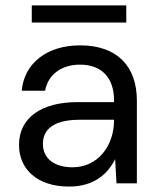

<svg xmlns="http://www.w3.org/2000/svg" viewBox="-20 -675 581 707"><path d="M234 12C325 12 376 -33 404 -89L409 0H484V-305C484 -428 414 -508 275 -508C153 -508 69 -442 60 -341H146C158 -404 210 -437 275 -437C351 -437 400 -392 400 -305V-299H266C133 -299 50 -242 50 -141C50 -55 114 12 234 12ZM247 -59C178 -59 138 -93 138 -145C138 -196 174 -234 273 -234H400V-233C400 -136 339 -59 247 -59ZM445 -592V-655H97V-592Z"/></svg>

Font: Rootstock Sans Body
Style: Regular
Weight: 400
Designer: Colophon Foundry, Jonny Pinhorn
Foundry: Colophon Foundry
Version: Version 1.200;FEAKit 1.0